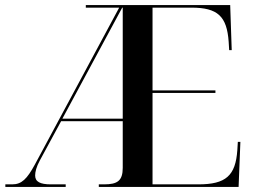

<svg xmlns="http://www.w3.org/2000/svg" viewBox="-20 -734 1004 754"><path d="M1 0H238V-10H180C138 -10 118 -20 118 -45C118 -59 123 -79 136 -103L220 -258H462V-75C462 -24 441 -10 389 -10H368V0H917L924 -177H914L912 -144C905 -44 867 -10 759 -10H579V-369H826V-379H579V-704H732C835 -704 871 -670 878 -570L880 -537H890L884 -714H317V-704H448L117 -88C86 -31 65 -10 28 -10H1ZM225 -268 460 -704H462V-268Z"/></svg>

Font: Noto Serif Display Medium
Style: Regular
Weight: 500
Designer: Monotype Design Team
Foundry: Monotype Imaging Inc.
Version: Version 2.009